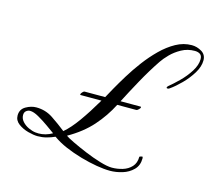

<svg xmlns="http://www.w3.org/2000/svg" viewBox="-100 -709 1022 928"><g transform="rotate(15 411.5 -245.5)"><path d="M524 99Q495 99 456.5 92.5Q418 86 376 74Q334 62 295.5 45.5Q257 29 228 8Q208 17 187 22.5Q166 28 143 28Q123 28 95 20.5Q67 13 45.5 -3Q24 -19 24 -44Q24 -75 50 -90Q76 -105 102 -105Q148 -105 185.5 -80Q223 -55 257 -28Q289 -55 324 -104Q359 -153 397 -218H293Q290 -218 290 -220Q290 -225 296.5 -232Q303 -239 307 -239H410Q423 -262 437 -288Q455 -320 479.5 -360Q504 -400 534 -440Q564 -480 598.5 -514Q633 -548 671 -569Q709 -590 750 -590Q776 -590 799.5 -576Q823 -562 823 -533Q823 -502 802.5 -468.5Q782 -435 753.5 -406.5Q725 -378 702 -362Q697 -357 690 -357Q685 -357 685 -361Q685 -364 690 -369Q711 -386 739 -413.5Q767 -441 787.5 -473.5Q808 -506 808 -535Q808 -553 797.5 -560Q787 -567 771 -567Q735 -567 705 -550.5Q675 -534 653.5 -512Q632 -490 620 -472Q583 -417 548 -353.5Q513 -290 487 -239H587Q590 -239 590 -236Q590 -232 583 -225Q576 -218 571 -218H476Q445 -157 398.5 -104.5Q352 -52 280 -11Q289 -4 320 11Q351 26 390.5 42.5Q430 59 468 70.5Q506 82 529 82Q556 82 582.5 74Q609 66 626.5 47Q644 28 644 -3Q644 -4 649.5 -6Q655 -8 657 -8Q661 -8 661 0V1Q661 36 639 58Q617 80 585.5 89.5Q554 99 524 99ZM144 14Q179 14 212 -5Q197 -16 171.5 -34Q146 -52 120.5 -66.5Q95 -81 77 -81Q67 -81 58 -74Q49 -67 49 -53Q49 -35 62 -20.5Q75 -6 93.5 2.5Q112 11 128 13Z"/></g></svg>

Font: Great Vibes
Style: Regular
Weight: 400
Designer: Robert E. Leuschke, Viktoriya Grabowska, Viviana Monsalve, Eben Sorkin
Foundry: Robert E. Leuschke
Version: Version 1.103; ttfautohint (v1.8.4.7-5d5b)